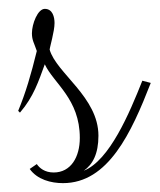

<svg xmlns="http://www.w3.org/2000/svg" viewBox="-20 -421 360 433"><path d="M81 -276C101 -233 160 -198 160 -110C160 -67 140 -32 101 -32C81 -32 69 -42 63 -51L47 -40C64 -16 95 -8 122 -8C224 -8 276 -121 320 -234L301 -239C272 -166 227 -59 169 -36C189 -50 202 -74 202 -115C202 -202 107 -256 92 -309C92 -314 103 -350 103 -369C103 -382 99 -401 81 -401C65 -401 52 -367 52 -346C52 -330 57 -324 63 -306C50 -253 38 -212 21 -171L25 -167C56 -203 67 -238 81 -276Z"/></svg>

Font: Clicker Script
Style: Regular
Weight: 400
Designer: Astigmatic (AOETI)
Foundry: Astigmatic (AOETI)
Version: Version 1.000